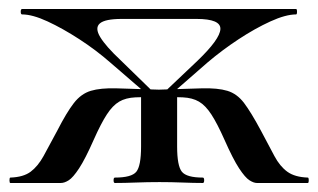

<svg xmlns="http://www.w3.org/2000/svg" viewBox="-20 -406 706 426"><path d="M313 -191 225 -267Q193 -295 156 -319Q119 -343 85.5 -358.5Q52 -374 29 -374Q26 -374 26 -380Q26 -386 29 -386H637Q639 -386 639 -380Q639 -374 637 -374Q614 -374 580 -358.5Q546 -343 509.5 -319Q473 -295 440 -267L353 -191L341 -198L418 -271Q468 -319 469 -341.5Q470 -364 416 -364H250Q213 -364 201.5 -354Q190 -344 202.5 -323.5Q215 -303 247 -273L324 -198ZM3 0Q1 0 1 -6Q1 -12 3 -12Q32 -13 48 -25Q64 -37 76.5 -59.5Q89 -82 107 -116Q128 -157 144 -177.5Q160 -198 181.5 -204.5Q203 -211 238.5 -210Q274 -209 335 -207L334 -189Q302 -191 280.5 -190Q259 -189 244.5 -180.5Q230 -172 217 -152Q204 -132 188 -96Q169 -53 155.5 -32.5Q142 -12 132.5 -6Q123 0 115 0ZM235 0Q232 0 232 -6Q232 -12 235 -12Q272 -12 282.5 -25Q293 -38 293 -81V-198H373V-81Q373 -38 383.5 -25Q394 -12 430 -12Q433 -12 433 -6Q433 0 430 0Q410 0 385 -1Q360 -2 334 -2Q307 -2 281.5 -1Q256 0 235 0ZM550 0Q543 0 533.5 -6Q524 -12 510.5 -32.5Q497 -53 478 -96Q462 -132 449 -152Q436 -172 421.5 -180.5Q407 -189 385.5 -190Q364 -191 331 -189L330 -207Q392 -209 427.5 -210Q463 -211 484.5 -204.5Q506 -198 521.5 -177.5Q537 -157 559 -116Q577 -82 589 -59.5Q601 -37 617.5 -25Q634 -13 663 -12Q665 -12 665 -6Q665 0 663 0Z"/></svg>

Font: Cormorant SemiBold
Style: Regular
Weight: 600
Designer: Christian Thalmann (Catharsis Fonts)
Foundry: Catharsis Fonts
Version: Version 4.000